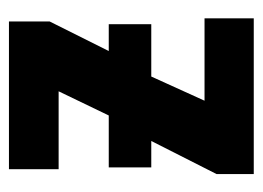

<svg xmlns="http://www.w3.org/2000/svg" viewBox="-99 -488 587 429"><g transform="rotate(-90 194.5 -273.5)"><path d="M361 -547V-456L295 -324H355V-229H238L184 -110H368V0H20V-83L94 -229H35V-324H151L205 -436H31V-547Z"/></g></svg>

Font: Noto Sans Display Condensed
Style: Bold
Weight: 700
Width: 3
Designer: Monotype Design Team
Foundry: Monotype Imaging Inc.
Version: Version 2.003